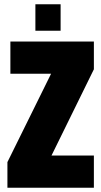

<svg xmlns="http://www.w3.org/2000/svg" viewBox="-20 -886 478 906"><path d="M423 -559 223 -152H423V0H15V-121L221 -538H29V-690H423ZM147 -866H266V-741H147Z"/></svg>

Font: Decalotype Black
Style: Regular
Weight: 900
Designer: Alfredo Marco Pradil
Foundry: Alfredo Marco Pradil
Version: Version 1.0